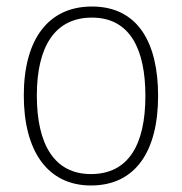

<svg xmlns="http://www.w3.org/2000/svg" viewBox="-20 -559 559 589"><path d="M465 -265C465 -428 403 -539 262 -539C128 -539 53 -438 53 -266C53 -97 125 10 259 10C397 10 465 -97 465 -265ZM93 -266C93 -417 149 -505 262 -505C380 -505 426 -406 426 -265C426 -115 374 -25 259 -25C146 -25 93 -117 93 -266Z"/></svg>

Font: Noto Sans Myanmar UI SemiCondensed ExtraLight
Style: Regular
Weight: 200
Width: 4
Designer: Monotype Design Team
Foundry: Monotype Imaging Inc.
Version: Version 2.103